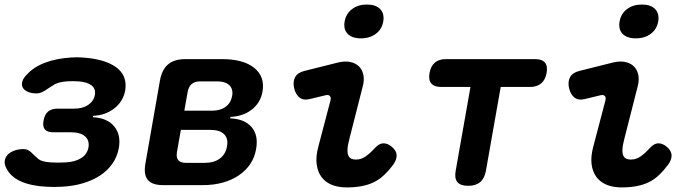

<svg xmlns="http://www.w3.org/2000/svg" viewBox="-24 -808 3044 838"><path d="M92 -481.4Q122.5 -515.2 172 -534.1Q221.6 -553 285.9 -557Q298.6 -558 311.5 -558Q324.4 -558 336.4 -557Q383.5 -554 420.5 -543.4Q457.4 -532.9 482.2 -515Q507 -497.2 517.4 -471.7Q527.8 -446.2 522.5 -413.3Q513.8 -365.6 475.4 -335.3Q437 -305 382.5 -302.4L381.5 -296.3Q443.6 -293.4 474.2 -256.6Q504.7 -219.8 494.7 -161.9Q487.7 -124.2 466.8 -94Q445.9 -63.8 413 -42.1Q380 -20.4 337.2 -7.9Q294.4 4.7 245 7Q228.5 8 211.7 8Q194.9 8 178.7 7Q111.5 3.7 66.2 -16.7Q21 -37.2 3 -75.2Q-5.6 -91.7 -3.3 -106.5Q-1 -121.4 9.3 -132.4Q19.6 -143.4 37.8 -150.4Q56.1 -157.3 79.1 -157.3Q89.3 -157.3 96.6 -153.7Q103.9 -150.1 110.2 -144.9Q116.5 -139.6 122.7 -133Q128.8 -126.5 136.7 -120.6Q144.8 -110.5 160.1 -105.5Q175.3 -100.5 196.9 -99.2Q213.4 -98.2 230.1 -98.2Q246.7 -98.2 263.2 -99.2Q304.3 -101.5 330.4 -118Q356.6 -134.4 362.2 -165Q367.1 -195.5 347 -213Q327 -230.6 286.2 -230.6H208Q182.7 -230.6 171.9 -243.2Q161.1 -255.9 166.2 -282.2Q170.9 -308.5 185.9 -321.2Q200.9 -333.8 226.9 -333.8H300Q336.8 -333.8 360.6 -349.9Q384.5 -366 390.1 -392.9Q394.7 -420.9 375 -435.7Q355.4 -450.5 318.2 -452.8Q305.5 -453.8 292.9 -453.8Q280.4 -453.8 267.7 -452.8Q249 -451.5 234 -447.5Q218.9 -443.6 208.4 -436Q197.9 -430.1 189.1 -423.9Q180.3 -417.7 172.2 -412.6Q164 -407.5 155 -403.9Q146 -400.3 136.1 -400.3Q113.1 -400.3 97.5 -407.2Q82 -414.2 75.7 -425.2Q69.5 -436.2 73.1 -451.1Q76.7 -465.9 92 -481.4Z M687.8 0Q639.8 0 621 -23Q602.2 -46 610.6 -94L674 -456Q682.4 -504 709.6 -527Q736.8 -550 784.8 -550H945.1Q1037.9 -550 1085.4 -511.9Q1132.8 -473.9 1121.8 -408.5Q1113.1 -359.4 1075.1 -329.8Q1037 -300.2 981.8 -297.6L980.8 -291.5Q1044.3 -288.6 1074.5 -252.9Q1104.7 -217.1 1093.7 -157.1Q1087.7 -121.1 1068.3 -92.3Q1048.9 -63.4 1018.3 -42.7Q987.7 -22 948.1 -11Q908.4 0 861.6 0ZM765.4 -241.1 748.3 -144.2Q744.3 -120.7 754.2 -109Q764.1 -97.2 787.6 -97.2H870Q910.3 -97.2 935.6 -116.1Q960.9 -134.9 966.8 -169.3Q973.1 -203.4 954.1 -222.2Q935.1 -241.1 894.8 -241.1ZM849.6 -452.8Q826.1 -452.8 812.5 -441Q798.9 -429.3 794.9 -405.8L780.5 -324.9H902Q937.7 -324.9 960.6 -341.8Q983.6 -358.6 989.2 -389Q994.5 -419.1 977.1 -435.9Q959.8 -452.8 924.1 -452.8Z M1328.8 -375.8Q1301.1 -368.7 1283.7 -381.8Q1266.4 -395 1259.6 -423.7Q1253.5 -451.6 1264.1 -471.2Q1274.7 -490.9 1304.3 -498.3L1450.7 -535Q1481 -542.4 1504.6 -537.5Q1528.2 -532.6 1542.7 -518.2Q1557.2 -503.9 1561.9 -481.4Q1566.6 -459 1559.5 -432L1501.2 -203Q1493.7 -174.8 1492.8 -157Q1491.9 -139.1 1496.3 -129.2Q1500.6 -119.3 1509.2 -115.4Q1517.8 -111.5 1529.3 -111.5Q1551.7 -111.5 1570.9 -124.6Q1590 -137.6 1611 -160.6Q1630.1 -182.1 1648.9 -182.5Q1667.7 -182.8 1686.7 -166.9Q1706.7 -149.6 1707.2 -130.2Q1707.7 -110.7 1692.3 -89.5Q1672.2 -62.6 1651.8 -43.5Q1631.4 -24.3 1607.5 -12.7Q1583.5 -1.1 1554.4 4.4Q1525.4 10 1489.1 10Q1451.6 10 1423.5 -1.6Q1395.5 -13.2 1378.8 -36Q1362.2 -58.7 1358 -91.6Q1353.9 -124.4 1365.2 -167.3L1418 -368.1Q1422 -381.4 1416.2 -388.4Q1410.5 -395.5 1397.8 -392.5ZM1551.1 -640.6Q1512.5 -640.6 1493.3 -660.4Q1474.2 -680.3 1480.2 -714.1Q1486.2 -748.3 1512.6 -768.3Q1539 -788.2 1577.6 -788.2Q1616.2 -788.2 1635.4 -768.3Q1654.5 -748.3 1648.8 -714.1Q1642.8 -680.2 1616.3 -660.4Q1589.7 -640.6 1551.1 -640.6Z M2029.4 -428.5H1901Q1871.2 -428.5 1858.2 -444.1Q1845.3 -459.8 1850.7 -489.6Q1856.1 -519.4 1874.1 -534.7Q1892.1 -550 1921.9 -550H2312.1Q2341.9 -550 2354.5 -534.7Q2367.1 -519.4 2361.7 -489.6Q2356.3 -459.8 2338 -444.1Q2319.6 -428.5 2289.8 -428.5H2161.4L2096.9 -63Q2090.8 -29.5 2071.9 -13.3Q2052.9 3 2019.4 3Q1985.9 3 1972.3 -13.3Q1958.8 -29.5 1964.9 -63Z M2528.8 -375.8Q2501.1 -368.7 2483.7 -381.8Q2466.4 -395 2459.6 -423.7Q2453.5 -451.6 2464.1 -471.2Q2474.7 -490.9 2504.3 -498.3L2650.7 -535Q2681 -542.4 2704.6 -537.5Q2728.2 -532.6 2742.7 -518.2Q2757.2 -503.9 2761.9 -481.4Q2766.6 -459 2759.5 -432L2701.2 -203Q2693.7 -174.8 2692.8 -157Q2691.9 -139.1 2696.3 -129.2Q2700.6 -119.3 2709.2 -115.4Q2717.8 -111.5 2729.3 -111.5Q2751.7 -111.5 2770.9 -124.6Q2790 -137.6 2811 -160.6Q2830.1 -182.1 2848.9 -182.5Q2867.7 -182.8 2886.7 -166.9Q2906.7 -149.6 2907.2 -130.2Q2907.7 -110.7 2892.3 -89.5Q2872.2 -62.6 2851.8 -43.5Q2831.4 -24.3 2807.5 -12.7Q2783.5 -1.1 2754.4 4.4Q2725.4 10 2689.1 10Q2651.6 10 2623.5 -1.6Q2595.5 -13.2 2578.8 -36Q2562.2 -58.7 2558 -91.6Q2553.9 -124.4 2565.2 -167.3L2618 -368.1Q2622 -381.4 2616.2 -388.4Q2610.5 -395.5 2597.8 -392.5ZM2751.1 -640.6Q2712.5 -640.6 2693.3 -660.4Q2674.2 -680.3 2680.2 -714.1Q2686.2 -748.3 2712.6 -768.3Q2739 -788.2 2777.6 -788.2Q2816.2 -788.2 2835.4 -768.3Q2854.5 -748.3 2848.8 -714.1Q2842.8 -680.2 2816.3 -660.4Q2789.7 -640.6 2751.1 -640.6Z"/></svg>

Font: Maple Mono
Style: Italic
Weight: 400
Italic angle: -10°
Monospace: yes
Designer: subframe7536
Version: Version 7.300